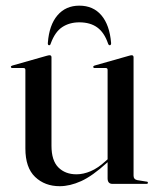

<svg xmlns="http://www.w3.org/2000/svg" viewBox="-20 -634 544 662"><path d="M351 -19V-78.5V-81V-393Q351 -396 349.5 -397.8Q348 -399.5 344.5 -399.5H305.5Q303.5 -399.5 302.5 -400.8Q301.5 -402 301.5 -403.5Q301.5 -405.5 302.8 -406.2Q304 -407 306 -408L424 -441.5Q428.5 -443 430.5 -443.2Q432.5 -443.5 434.5 -443.5Q437.5 -443.5 439 -441.5Q440.5 -439.5 440.5 -437V-28.5Q440.5 -22 443.5 -18.2Q446.5 -14.5 453 -13L484 -8Q487.5 -8 488.8 -6.8Q490 -5.5 490 -3.5Q490 -2 488.8 -1Q487.5 0 484.5 0H367.5Q359.5 0 355.2 -4.8Q351 -9.5 351 -19ZM67.5 -122V-393Q67.5 -396 66 -397.8Q64.5 -399.5 60.5 -399.5H22Q20 -399.5 18.8 -400.8Q17.5 -402 17.5 -403.5Q17.5 -405.5 18.8 -406.2Q20 -407 22.5 -408L140.5 -441.5Q145.5 -443 147.5 -443.2Q149.5 -443.5 151.5 -443.5Q154.5 -443.5 156 -441.5Q157.5 -439.5 157.5 -437V-131.5Q157.5 -80.5 181.2 -56.8Q205 -33 243.5 -33Q267.5 -33 292.8 -43.8Q318 -54.5 344 -78.5L361 -93.5L366 -88.5L348.5 -72.5Q298.5 -27 259.8 -9.5Q221 8 186 8Q134.5 8 101 -24Q67.5 -56 67.5 -122ZM253.5 -557Q219.5 -557 194.5 -540.5Q169.5 -524 155 -484Q153.5 -478 149.5 -478Q147 -478 145.8 -480Q144.5 -482 145 -486.5Q149.5 -547.5 178 -581Q206.5 -614.5 253.5 -614.5Q301.5 -614.5 329.8 -581Q358 -547.5 363 -486.5Q363.5 -482 362 -480Q360.5 -478 358.5 -478Q354.5 -478 352.5 -484Q339.5 -522 315.2 -539.5Q291 -557 253.5 -557Z"/></svg>

Font: Fraunces 96pt
Style: Regular
Weight: 400
Version: Version 1.000;[b76b70a41]